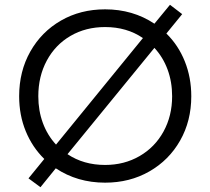

<svg xmlns="http://www.w3.org/2000/svg" viewBox="-20 -751 879 802"><path d="M99 -6 165 -87Q115 -136 87.5 -203Q60 -270 60 -349Q60 -453 106.5 -535.5Q153 -618 234.5 -665Q316 -712 419 -712Q535 -712 625 -652L690 -731L741 -692L675 -611Q725 -562 752 -494.5Q779 -427 779 -349Q779 -246 732.5 -164Q686 -82 604 -35Q522 12 419 12Q303 12 213 -48L149 31ZM699 -349Q699 -409 680 -460.5Q661 -512 625 -551L262 -107Q329 -62 419 -62Q499 -62 563 -99Q627 -136 663 -201.5Q699 -267 699 -349ZM214 -147 577 -592Q510 -638 419 -638Q338 -638 274.5 -601Q211 -564 175.5 -498Q140 -432 140 -349Q140 -289 159 -237.5Q178 -186 214 -147Z"/></svg>

Font: Lexend HM
Style: Regular
Weight: 400
Designer: Bonnie Shaver-Troup, Thomas Jockin, Octavio Pardo
Foundry: Lexend
Version: Version 1.091